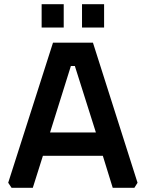

<svg xmlns="http://www.w3.org/2000/svg" viewBox="-20 -893 693 913"><path d="M19 -24 232 -690H422L634 -24L619 0H516L469 -152H184L136 0H35ZM218 -263H436L336 -579H317ZM178 -762V-873H283V-762ZM370 -762V-873H475V-762Z"/></svg>

Font: Oxanium ExtraLight SemiBold
Style: Regular
Weight: 600
Version: Version 2.000